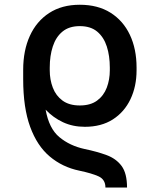

<svg xmlns="http://www.w3.org/2000/svg" viewBox="-20 -573 685 824"><path d="M525.2 231.9H432.5Q432.5 197.4 403.1 183.9Q373.6 170.5 320.3 159.4Q247.5 144.2 193.4 98.5Q139.2 52.9 109.4 -28.8Q79.5 -110.4 79.5 -233.3V-273.4Q79.5 -356.2 108.1 -419Q136.7 -481.9 191.1 -517.2Q245.4 -552.6 322.4 -552.6Q399.9 -552.6 454.2 -518.5Q508.5 -484.4 537.3 -423.7Q566.1 -362.9 566.1 -283V-271.3Q566.1 -202.4 540 -147.4Q513.8 -92.3 464.3 -60.5Q414.8 -28.8 344.1 -28.8Q292.3 -28.8 250.2 -48.5Q208.1 -68.2 175.8 -102.3Q190.3 -21.3 234.9 15.6Q279.5 52.6 342.7 66.4Q396 77.4 437.1 92.5Q478.3 107.6 501.8 139.2Q525.2 170.8 525.2 231.9ZM322.4 -120.4Q368.3 -120.4 396.7 -141.3Q425.1 -162.3 438.2 -196.7Q451.3 -231.2 451.3 -271.3V-283Q451.3 -333.1 438.4 -373.4Q425.4 -413.7 397.2 -437.3Q369 -460.9 322.4 -460.9Q276.6 -460.9 248.2 -437.5Q219.8 -414.1 206.7 -373.9Q193.5 -333.8 193.5 -283V-271.3Q193.5 -231.2 206.7 -196.7Q219.8 -162.3 248.4 -141.3Q277 -120.4 322.4 -120.4Z"/></svg>

Font: Linik Sans Medium
Style: Regular
Weight: 500
Designer: Rasmus Andersson (font), Cristiano Sobral (main changes)
Foundry: rsms
Version: Version 3.018;June 1, 2022;FontCreator 14.0.0.2814 64-bit; t